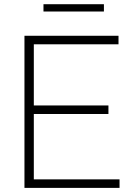

<svg xmlns="http://www.w3.org/2000/svg" viewBox="-20 -914 646 934"><path d="M99 0V-740H556.5V-698.5H144.5V-41.5H561.5V0ZM127.5 -359.5V-401H507.5V-359.5ZM191.5 -858V-893.5H485.5V-858Z"/></svg>

Font: Encode Sans SemiExpanded ExtraLight
Style: Regular
Weight: 250
Width: 6
Designer: Multiple Designers
Foundry: Impallari Type
Version: Version 3.002